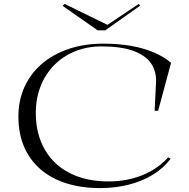

<svg xmlns="http://www.w3.org/2000/svg" viewBox="-20 -946 968 981"><path d="M852 -135Q815 -86 759.5 -52.5Q704 -19 636 -2Q568 15 492 15Q396 15 318.5 -9.5Q241 -34 186 -82Q131 -130 102.5 -197.5Q74 -265 74 -350Q74 -433 105 -501.5Q136 -570 193.5 -619.5Q251 -669 331 -696Q411 -723 508 -723Q585 -723 650 -711.5Q715 -700 766.5 -678Q818 -656 854 -625L788 -380H770L777 -520Q781 -582 750.5 -624Q720 -666 657 -687.5Q594 -709 500 -709Q426 -709 364 -684Q302 -659 257 -613.5Q212 -568 187.5 -505.5Q163 -443 163 -368Q163 -289 188.5 -224.5Q214 -160 262 -114Q310 -68 379 -43.5Q448 -19 535 -19Q628 -19 707.5 -51Q787 -83 839 -142ZM689 -926 696 -917 518 -791H479L300 -916L310 -926L529 -819Z"/></svg>

Font: Kalnia SemiExpanded Light
Style: Regular
Weight: 300
Width: 6
Designer: Frida Medrano
Foundry: Frida Medrano
Version: Version 1.105